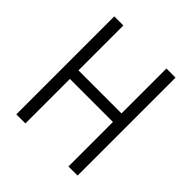

<svg xmlns="http://www.w3.org/2000/svg" viewBox="-187 -827 961 961"><g transform="rotate(45 293.0 -346.5)"><path d="M445.3 0H509.8V-693.4H445.3V-375.5H140.6V-693.4H76.2V0H140.6V-314.9H445.3Z"/></g></svg>

Font: Cascadia Mono NF Light
Style: Regular
Weight: 300
Monospace: yes
Designer: Aaron Bell
Foundry: Saja Typeworks
Version: Version 2404.023